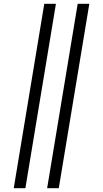

<svg xmlns="http://www.w3.org/2000/svg" viewBox="-20 -843 540 1006"><path d="M227 143 387 -823H448L288 143ZM52 143 212 -823H273L113 143Z"/></svg>

Font: Iosevka SS04 Light
Style: Italic
Weight: 300
Italic angle: -9°
Monospace: yes
Designer: Belleve Invis
Foundry: Belleve Invis
Version: Version 19.0.0; ttfautohint (v1.8.4)